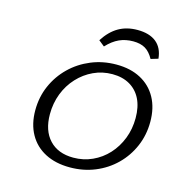

<svg xmlns="http://www.w3.org/2000/svg" viewBox="-115 -901 1002 1023"><g transform="rotate(15 386.0 -389.5)"><path d="M358.9 11.3Q280.6 11.3 223 -18.5Q165.3 -48.4 134.3 -104Q103.2 -159.7 103.2 -235.5Q103.2 -308.1 130.6 -371Q158.1 -433.9 206.9 -481.5Q255.6 -529 320.2 -555.6Q384.7 -582.3 458.9 -582.3Q537.1 -582.3 593.5 -552Q650 -521.8 680.6 -466.1Q711.3 -410.5 711.3 -333.9Q711.3 -261.3 684.3 -198.4Q657.3 -135.5 609.3 -88.3Q561.3 -41.1 497.2 -14.9Q433.1 11.3 358.9 11.3ZM363.7 -43.5Q419.4 -43.5 468.1 -65.7Q516.9 -87.9 553.2 -127.4Q589.5 -166.9 610.1 -219.8Q630.6 -272.6 630.6 -333.1Q630.6 -394.4 609.3 -437.5Q587.9 -480.6 547.6 -504Q507.3 -527.4 451.6 -527.4Q396 -527.4 347.6 -504.8Q299.2 -482.3 262.1 -442.3Q225 -402.4 204.4 -349.2Q183.9 -296 183.9 -235.5Q183.9 -145.2 231.5 -94.4Q279 -43.5 363.7 -43.5ZM519.4 -789.5Q585.5 -789.5 623 -759.3Q660.5 -729 666.1 -670.2L625.8 -658.1Q605.6 -694.4 579.4 -709.7Q553.2 -725 512.9 -725Q471 -725 436.3 -709.3Q401.6 -693.5 368.5 -658.1L336.3 -683.9Q371 -737.9 415.7 -763.7Q460.5 -789.5 519.4 -789.5Z"/></g></svg>

Font: Playfair 5pt SemiExpanded Light
Style: Italic
Weight: 300
Width: 6
Italic angle: -15.6°
Designer: Claus Eggers Sørensen
Foundry: Claus Eggers Sørensen
Version: Version 2.203